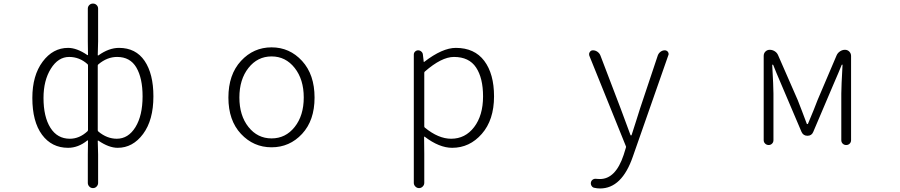

<svg xmlns="http://www.w3.org/2000/svg" viewBox="-20 -812 5040 1075"><path d="M471.7 211.9V52.7L472.7 -23.4Q472.7 -28.3 468.8 -25.4Q418 15.6 361.3 15.6Q269.5 15.6 215.3 -57.6Q161.1 -130.9 161.1 -263.7Q161.1 -389.6 218.8 -466.8Q276.4 -543.9 361.3 -543.9Q410.2 -543.9 468.8 -503.9Q472.7 -501 472.7 -505.9L471.7 -580.1V-763.7Q471.7 -775.4 480 -783.7Q488.3 -792 500.5 -792Q512.7 -792 521 -783.7Q529.3 -775.4 529.3 -763.7V-580.1L527.3 -503.9Q527.3 -499 531.2 -502Q589.8 -543.9 646.5 -543.9Q740.2 -543.9 789.6 -471.2Q838.9 -398.4 838.9 -272.5Q838.9 -139.6 781.2 -62Q723.6 15.6 638.7 15.6Q589.8 15.6 531.2 -24.4Q527.3 -27.3 527.3 -22.5L529.3 52.7V211.9Q529.3 223.6 521 232.4Q512.7 241.2 500.5 241.2Q488.3 241.2 480 232.4Q471.7 223.6 471.7 211.9ZM371.1 -35.2Q424.8 -35.2 469.7 -77.1Q472.7 -80.1 472.7 -85V-446.3Q472.7 -450.2 469.7 -453.1Q424.8 -493.2 367.2 -493.2Q305.7 -493.2 264.6 -427.2Q223.6 -361.3 223.6 -263.7Q223.6 -158.2 262.2 -96.7Q300.8 -35.2 371.1 -35.2ZM633.8 -35.2Q698.2 -35.2 738.3 -100.1Q778.3 -165 778.3 -272.5Q778.3 -374 743.7 -433.6Q709 -493.2 635.7 -493.2Q580.1 -493.2 531.2 -452.1Q527.3 -449.2 527.3 -445.3V-83Q527.3 -78.1 531.2 -75.2Q579.1 -35.2 633.8 -35.2Z M1258.8 -265.6Q1258.8 -394.5 1329.1 -470.7Q1399.4 -546.9 1500.5 -546.9Q1601.6 -546.9 1671.4 -470.7Q1741.2 -394.5 1741.2 -265.6Q1741.2 -137.7 1671.4 -62.5Q1601.6 12.7 1500.5 12.7Q1399.4 12.7 1329.1 -62.5Q1258.8 -137.7 1258.8 -265.6ZM1371.1 -101.1Q1421.9 -37.1 1500.5 -37.1Q1579.1 -37.1 1629.9 -101.1Q1680.7 -165 1680.7 -266.1Q1680.7 -367.2 1629.9 -431.6Q1579.1 -496.1 1500.5 -496.1Q1421.9 -496.1 1371.1 -431.6Q1320.3 -367.2 1320.3 -266.1Q1320.3 -165 1371.1 -101.1Z M2296.9 211.9V-505.9Q2296.9 -516.6 2304.2 -523.4Q2311.5 -530.3 2321.3 -530.3Q2331.1 -530.3 2338.9 -523.4Q2346.7 -516.6 2347.7 -506.8L2352.5 -465.8Q2352.5 -464.8 2353.5 -464.8Q2354.5 -464.8 2355.5 -465.8Q2457 -543.9 2532.2 -543.9Q2636.7 -543.9 2691.4 -471.2Q2746.1 -398.4 2746.1 -272.5Q2746.1 -140.6 2677.7 -62.5Q2609.4 15.6 2511.7 15.6Q2439.5 15.6 2357.4 -46.9Q2354.5 -48.8 2354.5 -44.9L2355.5 48.8V211.9Q2355.5 223.6 2346.7 232.4Q2337.9 241.2 2326.2 241.2Q2314.5 241.2 2305.7 232.4Q2296.9 223.6 2296.9 211.9ZM2505.9 -35.2Q2585 -35.2 2634.8 -100.6Q2684.6 -166 2684.6 -272.5Q2684.6 -375 2645.5 -434.1Q2606.4 -493.2 2521.5 -493.2Q2452.1 -493.2 2358.4 -411.1Q2355.5 -408.2 2355.5 -404.3V-104.5Q2355.5 -100.6 2358.4 -97.7Q2434.6 -35.2 2505.9 -35.2Z M3339.8 243.2Q3323.2 243.2 3306.6 239.3Q3296.9 237.3 3291.5 227.5Q3286.1 217.8 3289.1 207Q3292 197.3 3300.8 192.4Q3309.6 187.5 3320.3 189.5Q3330.1 190.4 3338.9 190.4Q3426.8 190.4 3471.7 55.7L3484.4 14.6Q3486.3 10.7 3484.4 6.8L3279.3 -501Q3278.3 -504.9 3278.3 -508.8Q3278.3 -515.6 3282.2 -520.5Q3288.1 -530.3 3299.8 -530.3Q3313.5 -530.3 3325.2 -522Q3336.9 -513.7 3341.8 -501L3455.1 -204.1Q3502 -77.1 3509.8 -56.6Q3510.7 -53.7 3513.2 -53.7Q3515.6 -53.7 3516.6 -56.6Q3525.4 -83 3541.5 -134.3Q3557.6 -185.5 3563.5 -204.1L3663.1 -502Q3668 -514.6 3678.7 -522.5Q3689.5 -530.3 3702.1 -530.3Q3712.9 -530.3 3719.7 -521.5Q3723.6 -515.6 3723.6 -509.8Q3723.6 -505.9 3721.7 -502L3523.4 64.5Q3461.9 243.2 3339.8 243.2Z M4255.9 -27.3V-499Q4255.9 -513.7 4265.6 -523.4Q4275.4 -533.2 4290 -533.2Q4304.7 -533.2 4317.9 -524.9Q4331.1 -516.6 4336.9 -502L4446.3 -252Q4452.1 -236.3 4470.2 -190.4Q4488.3 -144.5 4497.1 -119.1Q4498 -117.2 4500.5 -117.2Q4502.9 -117.2 4503.9 -119.1Q4541 -207 4557.6 -252L4664.1 -502Q4669.9 -515.6 4683.1 -524.4Q4696.3 -533.2 4710.9 -533.2Q4725.6 -533.2 4735.4 -522.9Q4745.1 -512.7 4745.1 -499V-27.3Q4745.1 -15.6 4737.3 -7.8Q4729.5 0 4717.8 0Q4706.1 0 4698.2 -7.8Q4690.4 -15.6 4690.4 -27.3V-288.1Q4690.4 -326.2 4697.3 -448.2Q4697.3 -450.2 4695.3 -450.2Q4693.4 -450.2 4692.4 -448.2Q4679.7 -416 4644.5 -335L4533.2 -73.2Q4524.4 -51.8 4501 -51.8Q4477.5 -51.8 4467.8 -73.2L4356.4 -335Q4323.2 -412.1 4309.6 -447.3Q4308.6 -450.2 4306.2 -450.2Q4303.7 -450.2 4303.7 -447.3Q4310.5 -326.2 4310.5 -288.1V-27.3Q4310.5 -15.6 4302.7 -7.8Q4294.9 0 4283.7 0Q4272.5 0 4264.2 -7.8Q4255.9 -15.6 4255.9 -27.3Z"/></svg>

Font: Gen Jyuu Gothic L Monospace Light
Style: Regular
Weight: 300
Designer: [Source Han Sans]
Ryoko NISHIZUKA  (kana & ideographs); Paul D. Hunt (Latin, Greek & Cyrillic); Wenlong ZHANG  (bopomofo
Version: Version 1.002.20150607